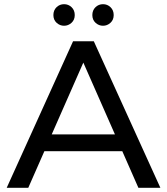

<svg xmlns="http://www.w3.org/2000/svg" viewBox="-20 -897 798 917"><path d="M746 0H641L564 -175H192L115 0H12L329 -700H428ZM529 -255 378 -598 227 -255ZM286 -774Q266 -774 250.5 -788Q235 -802 235 -825Q235 -848 250 -862.5Q265 -877 286 -877Q307 -877 322 -862.5Q337 -848 337 -825Q337 -802 321.5 -788Q306 -774 286 -774ZM472 -774Q452 -774 436.5 -788Q421 -802 421 -825Q421 -848 436 -862.5Q451 -877 472 -877Q493 -877 508 -862.5Q523 -848 523 -825Q523 -802 507.5 -788Q492 -774 472 -774Z"/></svg>

Font: Argentum Novus
Style: Regular
Weight: 400
Designer: Julieta Ulanovsky
Foundry: Julieta Ulanovsky
Version: Version 7.20;July 27, 2021;FontCreator 13.0.0.2683 64-bit